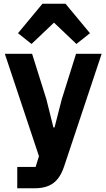

<svg xmlns="http://www.w3.org/2000/svg" viewBox="-20 -815 574 1035"><path d="M313 -280 390 -525H528L326 81Q313 121 292.5 147.5Q272 174 241 187Q210 200 165 200H73V85H172L190 27L6 -525H153L230 -280L268 -128H274ZM209 -795H333L465 -636L392 -578L271 -693L150 -578L77 -636Z"/></svg>

Font: IBM Plex Sans
Style: Regular
Weight: 400
Designer: Mike Abbink, Paul van der Laan, Pieter van Rosmalen
Foundry: Bold Monday
Version: Version 3.201